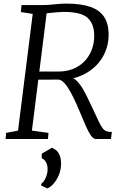

<svg xmlns="http://www.w3.org/2000/svg" viewBox="-20 -771 674 1065"><path d="M11 0 14 -34 80 -46.5 161.5 -694 95.5 -704 99.5 -743H218.5Q239.5 -743 260.8 -745Q282 -747 303.8 -749Q325.5 -751 347.5 -751Q429 -751 480.5 -733.2Q532 -715.5 556.8 -678.5Q581.5 -641.5 582.5 -584Q583.5 -520 556 -466.5Q528.5 -413 477.8 -377.8Q427 -342.5 359 -331L369 -339.5Q388.5 -341 407.5 -321Q426.5 -301 443.2 -271.5Q460 -242 473.2 -212.8Q486.5 -183.5 495.5 -166Q514.5 -124.5 526.8 -99Q539 -73.5 548.8 -60.5Q558.5 -47.5 570.2 -43.2Q582 -39 600.5 -39L595.5 0H510Q502 0 492 -10Q482 -20 468.5 -46Q455 -72 436 -119.5Q421 -155.5 404.8 -192.2Q388.5 -229 371.5 -260Q354.5 -291 337.2 -310Q320 -329 303.5 -329.5Q301.5 -329.5 286 -329.5Q270.5 -329.5 249.2 -329.2Q228 -329 207.8 -329Q187.5 -329 175.5 -329L183 -374.5Q195 -374.5 215.5 -374.2Q236 -374 258 -374Q280 -374 297 -374.2Q314 -374.5 318.5 -374.5Q361.5 -377 396 -393.5Q430.5 -410 454.5 -437.5Q478.5 -465 491 -501Q503.5 -537 502.5 -578Q501 -641.5 464.5 -673.2Q428 -705 334 -705Q324.5 -705 300.2 -703.2Q276 -701.5 253.2 -699Q230.5 -696.5 224 -694L243 -732L157 -46.5L249 -34L246 0ZM208.5 258V249Q220.5 240 228.2 226Q236 212 240.2 196.2Q244.5 180.5 244 166Q244 145.5 235.2 129Q226.5 112.5 211.5 107V81.5L267.5 48.5Q296.5 59.5 308.2 84.2Q320 109 318.5 143Q317.5 174 305.5 201.8Q293.5 229.5 276.2 249Q259 268.5 242 274Z"/></svg>

Font: Merriweather 24pt Light
Style: Italic
Weight: 300
Italic angle: -7.8°
Version: Version 2.101